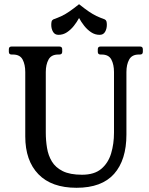

<svg xmlns="http://www.w3.org/2000/svg" viewBox="-20 -881 708 912"><path d="M645.5 -660Q658.5 -660 658.5 -647V-635Q658.5 -622 645.5 -622H639.5Q606.5 -622 593.5 -598Q580.5 -574 580.5 -539V-242Q580.5 -121 521.9 -55Q463.2 11 343.5 11Q224.8 11 162.4 -53.5Q100 -118 100 -233V-539Q100 -574 87.5 -598Q75 -622 41 -622H35Q22 -622 22 -635V-647Q22 -660 35 -660H261.5Q275.5 -660 275.5 -647V-635Q275.5 -622 261.5 -622H256.5Q223.5 -622 210.5 -598Q197.5 -574 197.5 -539V-251Q197.5 -214 203.4 -178.2Q209.2 -142.5 226.4 -114Q243.5 -85.5 277.9 -68.2Q312.3 -51 369.5 -51Q428 -51 461 -78.8Q494 -106.5 507.8 -152.2Q521.5 -198 521.5 -251V-539Q521.5 -574 509 -598Q496.5 -622 462.5 -622H457.5Q444.5 -622 444.5 -635V-647Q444.5 -660 457.5 -660ZM355.5 -795.5Q345.5 -776.6 331 -758.3Q316.5 -740 298.2 -727.8Q279.9 -715.5 257.8 -715.5Q240.2 -715.5 231.9 -729.9Q223.5 -744.3 223.5 -763.1Q223.5 -772 225.1 -778.7Q226.8 -785.4 233.2 -788.8Q255.5 -796.8 272.8 -805Q290 -813.2 309 -826.1Q328 -839 355.5 -861Q383.2 -839 402.1 -826.1Q421 -813.2 438.2 -805Q455.5 -796.8 477.8 -788.8Q484.2 -785.4 485.9 -778.7Q487.5 -772.1 487.5 -763.2Q487.5 -744.2 479.2 -729.9Q471 -715.5 453.3 -715.5Q431.2 -715.5 412.9 -727.8Q394.5 -740 380 -758.4Q365.5 -776.8 355.5 -795.5Z"/></svg>

Font: Young Serif Light
Style: Regular
Weight: 300
Designer: Bastien Sozeau
Foundry: NBR — Bastien Sozeau
Version: Version 5.001